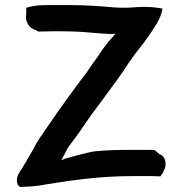

<svg xmlns="http://www.w3.org/2000/svg" viewBox="-20 -742 738 761"><path d="M59 -62C43 -39 42 -10 60 -1H61C101 -3 124 -3 167 -12C274 -29 381 -44 502 -44C548 -44 574 -45 613 -43H616C619 -48 621 -52 626 -57V-58L630 -68C640 -82 639 -114 621 -127L612 -131C607 -136 599 -141 593 -147H592C584 -148 573 -148 563 -148H500C444 -148 404 -147 354 -142H353C324 -137 268 -122 241 -114H240C232 -111 228 -109 223 -107C227 -114 232 -125 236 -131C243 -145 250 -160 259 -170C273 -187 282 -202 296 -220C359 -316 430 -399 493 -497C515 -530 546 -565 569 -599C589 -629 617 -666 623 -703L624 -708C593 -714 562 -716 526 -714C478 -710 453 -710 392 -716C315 -722 283 -722 207 -722C154 -722 120 -723 84 -711V-685C78 -664 93 -634 111 -627C116 -624 126 -622 131 -617H132C149 -617 171 -618 199 -618C228 -618 254 -618 275 -617C302 -617 395 -607 423 -607C429 -608 432 -608 438 -609C430 -599 419 -587 409 -576C393 -556 382 -540 369 -520L346 -488C339 -477 332 -467 325 -457C271 -386 218 -313 167 -238C148 -210 128 -184 112 -151C95 -122 78 -90 59 -62Z"/></svg>

Font: Hussar Pisanka
Style: Sbd
Weight: 600
Designer: Robert Jablonski
Foundry: Cannot Into Space Fonts
Version: Version 1.070